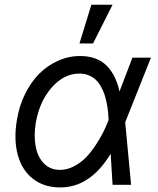

<svg xmlns="http://www.w3.org/2000/svg" viewBox="-20 -793 679 824"><path d="M235.8 11.4Q167.3 10.7 120.6 -26.3Q73.9 -63.2 56.1 -128.9Q38.4 -194.6 52.6 -278.4Q62.1 -337.7 87.2 -388.8Q112.2 -440 147.7 -475.9Q183.2 -511.7 228.9 -532.1Q274.5 -552.6 323.9 -552.6Q361.2 -552.6 390.4 -541.4Q419.7 -530.2 439.6 -509.2Q459.5 -488.3 472.3 -461.6Q485.1 -435 492.9 -400.6L548.3 -545.5H627.8L518.5 -271.3L517.4 -267.4L542.6 0H463.1L454.9 -133.2Q366.5 13.1 235.8 11.4ZM446 -278.1V-279.8Q445.3 -296.2 443.9 -311.4Q442.5 -326.7 438.6 -347.3Q434.7 -367.9 429.2 -385.1Q423.7 -402.3 414.1 -419.9Q404.5 -437.5 392 -449.8Q379.6 -462 361.3 -469.6Q343 -477.3 321 -477.3Q255 -477.3 202.2 -417.8Q149.5 -358.3 133.5 -265.6Q124.3 -208.1 133.5 -162.5Q142.8 -116.8 169.7 -90.4Q196.7 -63.9 237.2 -63.9Q268.1 -63.9 297.6 -79.4Q327.1 -94.8 348.7 -117.2Q370.4 -139.6 390.4 -169.9Q410.5 -200.3 422.6 -224.6Q434.7 -248.9 444.6 -274.1ZM321 -606.5 372.2 -772.7H463.1L379.3 -606.5Z"/></svg>

Font: Karasuma Gothic
Style: Italic
Weight: 400
Italic angle: -9.39999°
Designer: Rasmus Andersson / Ryoko Nishizuka
Foundry: Genbu
Version: Version 1.00